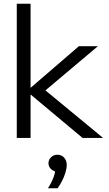

<svg xmlns="http://www.w3.org/2000/svg" viewBox="-20 -740 587 1030"><path d="M144 0H70V-720H144ZM533 0H423L118 -255H128L403 -492H505L213 -246V-264ZM289 270H237Q255 243 266.5 213Q278 183 276 163L293 182Q271 182 255.5 168.5Q240 155 240 136Q240 117 254 103.5Q268 90 287 90Q310 90 324 105.5Q338 121 338 144Q338 163 331 186Q324 209 313 230.5Q302 252 289 270Z"/></svg>

Font: Wix Madefor Display
Style: Regular
Weight: 400
Designer: Dalton Maag Ltd
Foundry: Dalton Maag Ltd
Version: Version 3.100